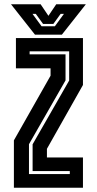

<svg xmlns="http://www.w3.org/2000/svg" viewBox="-20 -878 453 898"><path d="M45 0V-221.5L216.5 -524V-558.5H54.5V-700H368V-480.5L199.5 -182V-141.5H368V0ZM115.5 -64H306.5V-78H132.5V-203L303.5 -501.5V-638H118.5V-624H286.5V-502L115.5 -203.5ZM143.5 -716 31.5 -858H170L206.5 -804L243 -858H381.5L269.5 -716ZM174.5 -755H236.5L279 -813H263.5L229.5 -766H181.5L147.5 -813H132Z"/></svg>

Font: Tourney Condensed Regular
Style: Bold
Weight: 700
Width: 3
Designer: Tyler Finck
Foundry: Etcetera Type Co
Version: Version 1.010; ttfautohint (v1.8.3)